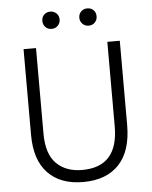

<svg xmlns="http://www.w3.org/2000/svg" viewBox="-58 -896 755 952"><g transform="rotate(-5 319.5 -420.0)"><path d="M559 -255Q559 -125 496 -58.5Q433 8 318 8Q205 8 142.5 -57Q80 -122 80 -247V-674H142V-248Q142 -147 189.5 -99.5Q237 -52 318 -52Q497 -52 497 -253V-674H559ZM455 -805Q455 -787 443 -774.5Q431 -762 412 -762Q394 -762 381.5 -774.5Q369 -787 369 -805Q369 -824 381.5 -836Q394 -848 412 -848Q431 -848 443 -836Q455 -824 455 -805ZM271 -805Q271 -787 258.5 -774.5Q246 -762 228 -762Q209 -762 197 -774.5Q185 -787 185 -805Q185 -824 197 -836Q209 -848 228 -848Q246 -848 258.5 -836Q271 -824 271 -805Z"/></g></svg>

Font: Hind Guntur Light
Style: Regular
Weight: 300
Designer: Manushi Parikh, Hitesh Malaviya
Foundry: Indian Type Foundry
Version: Version 1.002;PS 1.0;hotconv 1.0.86;makeotf.lib2.5.63406; tt